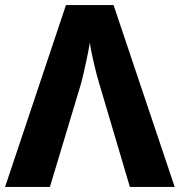

<svg xmlns="http://www.w3.org/2000/svg" viewBox="-20 -734 706 754"><path d="M666 0H490L370 -405Q361 -433 348.5 -486.5Q336 -540 333 -567Q328 -536 316.5 -483Q305 -430 298 -405L176 0H0L239 -714H426Z"/></svg>

Font: Noto Sans UI ExtraBold
Style: Regular
Weight: 800
Designer: Monotype Design Team
Foundry: Monotype Imaging Inc.
Version: Version 1.001